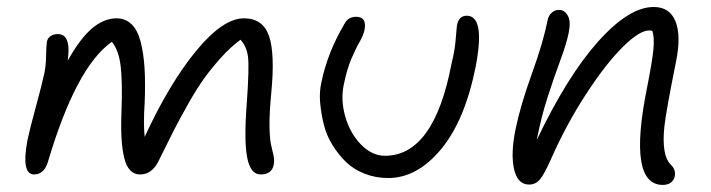

<svg xmlns="http://www.w3.org/2000/svg" viewBox="-20 -517 2027 547"><path d="M77.1 -20Q40 -20 58.1 -117.2Q64.5 -147.9 82.3 -213.1Q100.1 -278.3 106.9 -311Q110.8 -330.1 111.3 -358.4Q111.8 -386.7 113.8 -398.9Q115.7 -408.7 124.5 -414.3Q133.3 -419.9 145 -419.9Q183.6 -419.9 172.9 -344.2Q208.5 -407.7 242.4 -436.3Q276.4 -464.8 312 -464.8Q337.4 -464.8 354.7 -448Q372.1 -431.2 380.6 -398.2Q389.2 -365.2 391.8 -323Q394.5 -280.8 392.1 -223.1Q388.2 -166.5 392.1 -127Q462.4 -279.3 538.8 -372.1Q615.2 -464.8 674.8 -464.8Q729 -464.8 746.3 -414.8Q763.7 -364.7 752.9 -252.9Q747.1 -192.9 747.8 -156Q748.5 -119.1 752.7 -102.5Q756.8 -85.9 759.5 -72.8Q762.2 -59.6 759.8 -46.9Q753.9 -20 722.2 -20Q693.4 -20 684.1 -68.8Q674.8 -117.7 683.1 -223.1Q690.4 -325.7 686.5 -355.5Q682.6 -385.3 665 -403.8Q636.2 -382.3 609.6 -352.8Q583 -323.2 562.5 -294.9Q542 -266.6 516.8 -222.2Q491.7 -177.7 475.1 -145.3Q458.5 -112.8 430.2 -55.2Q411.6 -20 378.9 -20Q345.7 -20 334 -66.7Q322.3 -113.3 326.2 -203.1Q329.1 -284.7 323.7 -329.1Q318.4 -373.5 298.8 -397.9Q197.3 -327.1 117.2 -58.1Q106.4 -20 77.1 -20Z M1085.9 -9.8Q1050.3 -9.8 1019 -22Q987.8 -34.2 966.1 -55.2Q944.3 -76.2 927.2 -103.8Q910.2 -131.3 902.6 -161.9Q895 -192.4 892.1 -223.9Q889.2 -255.4 896 -284.2Q913.6 -368.2 960.9 -448.2Q971.2 -469.2 994.6 -469.2Q1025.4 -469.2 1018.6 -432.1Q1015.1 -416 1004.6 -397.9Q994.1 -379.9 981.2 -349.9Q968.3 -319.8 959 -273.9Q950.2 -229.5 964.4 -182.4Q978.5 -135.3 1009.5 -104.2Q1040.5 -73.2 1076.7 -73.2Q1216.8 -73.2 1266.6 -336.9Q1272.9 -361.8 1275.4 -379.6Q1277.8 -397.5 1279.1 -414.8Q1280.3 -432.1 1281.7 -443.8Q1286.6 -472.2 1309.6 -472.2Q1363.3 -472.2 1335 -326.2Q1304.2 -172.9 1236.1 -91.3Q1168 -9.8 1085.9 -9.8Z M1868.2 9.8Q1767.6 9.8 1823.2 -266.1Q1838.4 -342.8 1841.6 -376.7Q1844.7 -410.6 1838.4 -429.2Q1835.4 -430.2 1829.1 -430.2Q1801.8 -430.2 1754.2 -383.1Q1706.5 -335.9 1650.4 -250Q1594.2 -164.1 1550.3 -64.9Q1530.8 -20.5 1518.3 -5.9Q1505.9 8.8 1487.3 8.8Q1454.1 8.8 1444.3 -36.1Q1434.6 -81.1 1449.2 -150.9Q1463.4 -218.8 1495.6 -307.9Q1527.8 -397 1540 -459Q1542.5 -472.2 1551.5 -480.5Q1560.5 -488.8 1573.2 -488.8Q1588.4 -488.8 1597.7 -472.4Q1606.9 -456.1 1600.1 -422.9Q1593.3 -390.6 1576.2 -344.7Q1559.1 -298.8 1540.3 -240.7Q1521.5 -182.6 1509.3 -118.2Q1595.7 -299.8 1683.8 -398.4Q1772 -497.1 1842.3 -497.1Q1888.2 -497.1 1904.5 -456.1Q1920.9 -415 1906.2 -342.8Q1876.5 -194.8 1872.6 -154.8Q1864.7 -75.2 1890.1 -48.8Q1906.2 -34.2 1902.3 -14.2Q1899.9 -3.4 1891.1 3.2Q1882.3 9.8 1868.2 9.8Z"/></svg>

Font: Shantell Sans Irregular
Style: Italic
Weight: 300
Italic angle: -11.31°
Designer: Stephen Nixon, Anya Danilova, Shantell Martin
Foundry: Arrow Type
Version: Version 1.006;[9816181b4]